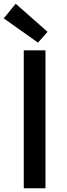

<svg xmlns="http://www.w3.org/2000/svg" viewBox="-30 -1006 359 1026"><path d="M97 0V-737H213V0ZM173 -778 -10 -908 54 -986 224 -836Z"/></svg>

Font: Source Han Sans SC Medium
Style: Regular
Weight: 500
Designer: Ryoko NISHIZUKA 西塚涼子 (kana, bopomofo & ideographs); Paul D. Hunt (Latin, Greek & Cyrillic); Sandoll Communications 산돌커뮤니
Foundry: Adobe
Version: Version 2.004;hotconv 1.0.118;makeotfexe 2.5.65603